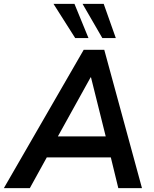

<svg xmlns="http://www.w3.org/2000/svg" viewBox="-51 -978 803 998"><path d="M-31 0 384 -719H491L687 0H564L516 -197L558 -160H157L211 -194L104 0ZM420 -576 236 -244 216 -269H532L505 -243L422 -576ZM481 -780 378 -958H488L551 -780ZM340 -780 227 -958H336L409 -780Z"/></svg>

Font: Nunitoga
Style: Bold Italic
Weight: 700
Italic angle: -9°
Designer: Vernon Adams
Foundry: Vernon Adams
Version: Version 1.0